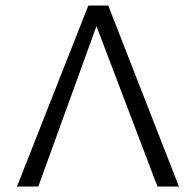

<svg xmlns="http://www.w3.org/2000/svg" viewBox="-20 -678 712 698"><path d="M41.7 0 301.2 -658H373.4L630.5 0H552.5L309.6 -638.2H350.7L119.2 0Z"/></svg>

Font: Ysabeau
Style: Bold
Weight: 700
Designer: Christian Thalmann (Catharsis Fonts)
Version: Version 2.000;gftools[0.9.27.dev2+g8671c4b]